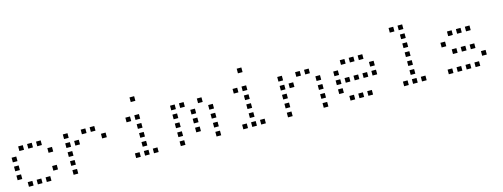

<svg xmlns="http://www.w3.org/2000/svg" viewBox="-17 -1388 5434 2076"><g transform="rotate(-15 2700.0 -350.0)"><path d="M125 -476Q124 -476 124 -476Q124 -476 124 -475V-425Q124 -424 124 -424Q124 -424 125 -424H175Q176 -424 176 -424Q176 -424 176 -425V-475Q176 -476 176 -476Q176 -476 175 -476ZM225 -476Q224 -476 224 -476Q224 -476 224 -475V-425Q224 -424 224 -424Q224 -424 225 -424H275Q276 -424 276 -424Q276 -424 276 -425V-475Q276 -476 276 -476Q276 -476 275 -476ZM325 -476Q324 -476 324 -476Q324 -476 324 -475V-425Q324 -424 324 -424Q324 -424 325 -424H375Q376 -424 376 -424Q376 -424 376 -425V-475Q376 -476 376 -476Q376 -476 375 -476ZM25 -376Q24 -376 24 -376Q24 -376 24 -375V-325Q24 -324 24 -324Q24 -324 25 -324H75Q76 -324 76 -324Q76 -324 76 -325V-375Q76 -376 76 -376Q76 -376 75 -376ZM425 -376Q424 -376 424 -376Q424 -376 424 -375V-325Q424 -324 424 -324Q424 -324 425 -324H475Q476 -324 476 -324Q476 -324 476 -325V-375Q476 -376 476 -376Q476 -376 475 -376ZM25 -276Q24 -276 24 -276Q24 -276 24 -275V-225Q24 -224 24 -224Q24 -224 25 -224H75Q76 -224 76 -224Q76 -224 76 -225V-275Q76 -276 76 -276Q76 -276 75 -276ZM25 -176Q24 -176 24 -176Q24 -176 24 -175V-125Q24 -124 24 -124Q24 -124 25 -124H75Q76 -124 76 -124Q76 -124 76 -125V-175Q76 -176 76 -176Q76 -176 75 -176ZM425 -176Q424 -176 424 -176Q424 -176 424 -175V-125Q424 -124 424 -124Q424 -124 425 -124H475Q476 -124 476 -124Q476 -124 476 -125V-175Q476 -176 476 -176Q476 -176 475 -176ZM125 -76Q124 -76 124 -76Q124 -76 124 -75V-25Q124 -24 124 -24Q124 -24 125 -24H175Q176 -24 176 -24Q176 -24 176 -25V-75Q176 -76 176 -76Q176 -76 175 -76ZM225 -76Q224 -76 224 -76Q224 -76 224 -75V-25Q224 -24 224 -24Q224 -24 225 -24H275Q276 -24 276 -24Q276 -24 276 -25V-75Q276 -76 276 -76Q276 -76 275 -76ZM325 -76Q324 -76 324 -76Q324 -76 324 -75V-25Q324 -24 324 -24Q324 -24 325 -24H375Q376 -24 376 -24Q376 -24 376 -25V-75Q376 -76 376 -76Q376 -76 375 -76Z M625 -476Q624 -476 624 -476Q624 -476 624 -475V-425Q624 -424 624 -424Q624 -424 625 -424H675Q676 -424 676 -424Q676 -424 676 -425V-475Q676 -476 676 -476Q676 -476 675 -476ZM825 -476Q824 -476 824 -476Q824 -476 824 -475V-425Q824 -424 824 -424Q824 -424 825 -424H875Q876 -424 876 -424Q876 -424 876 -425V-475Q876 -476 876 -476Q876 -476 875 -476ZM925 -476Q924 -476 924 -476Q924 -476 924 -475V-425Q924 -424 924 -424Q924 -424 925 -424H975Q976 -424 976 -424Q976 -424 976 -425V-475Q976 -476 976 -476Q976 -476 975 -476ZM625 -376Q624 -376 624 -376Q624 -376 624 -375V-325Q624 -324 624 -324Q624 -324 625 -324H675Q676 -324 676 -324Q676 -324 676 -325V-375Q676 -376 676 -376Q676 -376 675 -376ZM725 -376Q724 -376 724 -376Q724 -376 724 -375V-325Q724 -324 724 -324Q724 -324 725 -324H775Q776 -324 776 -324Q776 -324 776 -325V-375Q776 -376 776 -376Q776 -376 775 -376ZM1025 -376Q1024 -376 1024 -376Q1024 -376 1024 -375V-325Q1024 -324 1024 -324Q1024 -324 1025 -324H1075Q1076 -324 1076 -324Q1076 -324 1076 -325V-375Q1076 -376 1076 -376Q1076 -376 1075 -376ZM625 -276Q624 -276 624 -276Q624 -276 624 -275V-225Q624 -224 624 -224Q624 -224 625 -224H675Q676 -224 676 -224Q676 -224 676 -225V-275Q676 -276 676 -276Q676 -276 675 -276ZM625 -176Q624 -176 624 -176Q624 -176 624 -175V-125Q624 -124 624 -124Q624 -124 625 -124H675Q676 -124 676 -124Q676 -124 676 -125V-175Q676 -176 676 -176Q676 -176 675 -176ZM625 -76Q624 -76 624 -76Q624 -76 624 -75V-25Q624 -24 624 -24Q624 -24 625 -24H675Q676 -24 676 -24Q676 -24 676 -25V-75Q676 -76 676 -76Q676 -76 675 -76Z M1425 -676Q1424 -676 1424 -676Q1424 -676 1424 -675V-625Q1424 -624 1424 -624Q1424 -624 1425 -624H1475Q1476 -624 1476 -624Q1476 -624 1476 -625V-675Q1476 -676 1476 -676Q1476 -676 1475 -676ZM1325 -476Q1324 -476 1324 -476Q1324 -476 1324 -475V-425Q1324 -424 1324 -424Q1324 -424 1325 -424H1375Q1376 -424 1376 -424Q1376 -424 1376 -425V-475Q1376 -476 1376 -476Q1376 -476 1375 -476ZM1425 -476Q1424 -476 1424 -476Q1424 -476 1424 -475V-425Q1424 -424 1424 -424Q1424 -424 1425 -424H1475Q1476 -424 1476 -424Q1476 -424 1476 -425V-475Q1476 -476 1476 -476Q1476 -476 1475 -476ZM1425 -376Q1424 -376 1424 -376Q1424 -376 1424 -375V-325Q1424 -324 1424 -324Q1424 -324 1425 -324H1475Q1476 -324 1476 -324Q1476 -324 1476 -325V-375Q1476 -376 1476 -376Q1476 -376 1475 -376ZM1425 -276Q1424 -276 1424 -276Q1424 -276 1424 -275V-225Q1424 -224 1424 -224Q1424 -224 1425 -224H1475Q1476 -224 1476 -224Q1476 -224 1476 -225V-275Q1476 -276 1476 -276Q1476 -276 1475 -276ZM1425 -176Q1424 -176 1424 -176Q1424 -176 1424 -175V-125Q1424 -124 1424 -124Q1424 -124 1425 -124H1475Q1476 -124 1476 -124Q1476 -124 1476 -125V-175Q1476 -176 1476 -176Q1476 -176 1475 -176ZM1325 -76Q1324 -76 1324 -76Q1324 -76 1324 -75V-25Q1324 -24 1324 -24Q1324 -24 1325 -24H1375Q1376 -24 1376 -24Q1376 -24 1376 -25V-75Q1376 -76 1376 -76Q1376 -76 1375 -76ZM1425 -76Q1424 -76 1424 -76Q1424 -76 1424 -75V-25Q1424 -24 1424 -24Q1424 -24 1425 -24H1475Q1476 -24 1476 -24Q1476 -24 1476 -25V-75Q1476 -76 1476 -76Q1476 -76 1475 -76ZM1525 -76Q1524 -76 1524 -76Q1524 -76 1524 -75V-25Q1524 -24 1524 -24Q1524 -24 1525 -24H1575Q1576 -24 1576 -24Q1576 -24 1576 -25V-75Q1576 -76 1576 -76Q1576 -76 1575 -76Z M1825 -476Q1824 -476 1824 -476Q1824 -476 1824 -475V-425Q1824 -424 1824 -424Q1824 -424 1825 -424H1875Q1876 -424 1876 -424Q1876 -424 1876 -425V-475Q1876 -476 1876 -476Q1876 -476 1875 -476ZM1925 -476Q1924 -476 1924 -476Q1924 -476 1924 -475V-425Q1924 -424 1924 -424Q1924 -424 1925 -424H1975Q1976 -424 1976 -424Q1976 -424 1976 -425V-475Q1976 -476 1976 -476Q1976 -476 1975 -476ZM2125 -476Q2124 -476 2124 -476Q2124 -476 2124 -475V-425Q2124 -424 2124 -424Q2124 -424 2125 -424H2175Q2176 -424 2176 -424Q2176 -424 2176 -425V-475Q2176 -476 2176 -476Q2176 -476 2175 -476ZM1825 -376Q1824 -376 1824 -376Q1824 -376 1824 -375V-325Q1824 -324 1824 -324Q1824 -324 1825 -324H1875Q1876 -324 1876 -324Q1876 -324 1876 -325V-375Q1876 -376 1876 -376Q1876 -376 1875 -376ZM2025 -376Q2024 -376 2024 -376Q2024 -376 2024 -375V-325Q2024 -324 2024 -324Q2024 -324 2025 -324H2075Q2076 -324 2076 -324Q2076 -324 2076 -325V-375Q2076 -376 2076 -376Q2076 -376 2075 -376ZM2225 -376Q2224 -376 2224 -376Q2224 -376 2224 -375V-325Q2224 -324 2224 -324Q2224 -324 2225 -324H2275Q2276 -324 2276 -324Q2276 -324 2276 -325V-375Q2276 -376 2276 -376Q2276 -376 2275 -376ZM1825 -276Q1824 -276 1824 -276Q1824 -276 1824 -275V-225Q1824 -224 1824 -224Q1824 -224 1825 -224H1875Q1876 -224 1876 -224Q1876 -224 1876 -225V-275Q1876 -276 1876 -276Q1876 -276 1875 -276ZM2025 -276Q2024 -276 2024 -276Q2024 -276 2024 -275V-225Q2024 -224 2024 -224Q2024 -224 2025 -224H2075Q2076 -224 2076 -224Q2076 -224 2076 -225V-275Q2076 -276 2076 -276Q2076 -276 2075 -276ZM2225 -276Q2224 -276 2224 -276Q2224 -276 2224 -275V-225Q2224 -224 2224 -224Q2224 -224 2225 -224H2275Q2276 -224 2276 -224Q2276 -224 2276 -225V-275Q2276 -276 2276 -276Q2276 -276 2275 -276ZM1825 -176Q1824 -176 1824 -176Q1824 -176 1824 -175V-125Q1824 -124 1824 -124Q1824 -124 1825 -124H1875Q1876 -124 1876 -124Q1876 -124 1876 -125V-175Q1876 -176 1876 -176Q1876 -176 1875 -176ZM2025 -176Q2024 -176 2024 -176Q2024 -176 2024 -175V-125Q2024 -124 2024 -124Q2024 -124 2025 -124H2075Q2076 -124 2076 -124Q2076 -124 2076 -125V-175Q2076 -176 2076 -176Q2076 -176 2075 -176ZM2225 -176Q2224 -176 2224 -176Q2224 -176 2224 -175V-125Q2224 -124 2224 -124Q2224 -124 2225 -124H2275Q2276 -124 2276 -124Q2276 -124 2276 -125V-175Q2276 -176 2276 -176Q2276 -176 2275 -176ZM1825 -76Q1824 -76 1824 -76Q1824 -76 1824 -75V-25Q1824 -24 1824 -24Q1824 -24 1825 -24H1875Q1876 -24 1876 -24Q1876 -24 1876 -25V-75Q1876 -76 1876 -76Q1876 -76 1875 -76ZM2225 -76Q2224 -76 2224 -76Q2224 -76 2224 -75V-25Q2224 -24 2224 -24Q2224 -24 2225 -24H2275Q2276 -24 2276 -24Q2276 -24 2276 -25V-75Q2276 -76 2276 -76Q2276 -76 2275 -76Z M2625 -676Q2624 -676 2624 -676Q2624 -676 2624 -675V-625Q2624 -624 2624 -624Q2624 -624 2625 -624H2675Q2676 -624 2676 -624Q2676 -624 2676 -625V-675Q2676 -676 2676 -676Q2676 -676 2675 -676ZM2525 -476Q2524 -476 2524 -476Q2524 -476 2524 -475V-425Q2524 -424 2524 -424Q2524 -424 2525 -424H2575Q2576 -424 2576 -424Q2576 -424 2576 -425V-475Q2576 -476 2576 -476Q2576 -476 2575 -476ZM2625 -476Q2624 -476 2624 -476Q2624 -476 2624 -475V-425Q2624 -424 2624 -424Q2624 -424 2625 -424H2675Q2676 -424 2676 -424Q2676 -424 2676 -425V-475Q2676 -476 2676 -476Q2676 -476 2675 -476ZM2625 -376Q2624 -376 2624 -376Q2624 -376 2624 -375V-325Q2624 -324 2624 -324Q2624 -324 2625 -324H2675Q2676 -324 2676 -324Q2676 -324 2676 -325V-375Q2676 -376 2676 -376Q2676 -376 2675 -376ZM2625 -276Q2624 -276 2624 -276Q2624 -276 2624 -275V-225Q2624 -224 2624 -224Q2624 -224 2625 -224H2675Q2676 -224 2676 -224Q2676 -224 2676 -225V-275Q2676 -276 2676 -276Q2676 -276 2675 -276ZM2625 -176Q2624 -176 2624 -176Q2624 -176 2624 -175V-125Q2624 -124 2624 -124Q2624 -124 2625 -124H2675Q2676 -124 2676 -124Q2676 -124 2676 -125V-175Q2676 -176 2676 -176Q2676 -176 2675 -176ZM2525 -76Q2524 -76 2524 -76Q2524 -76 2524 -75V-25Q2524 -24 2524 -24Q2524 -24 2525 -24H2575Q2576 -24 2576 -24Q2576 -24 2576 -25V-75Q2576 -76 2576 -76Q2576 -76 2575 -76ZM2625 -76Q2624 -76 2624 -76Q2624 -76 2624 -75V-25Q2624 -24 2624 -24Q2624 -24 2625 -24H2675Q2676 -24 2676 -24Q2676 -24 2676 -25V-75Q2676 -76 2676 -76Q2676 -76 2675 -76ZM2725 -76Q2724 -76 2724 -76Q2724 -76 2724 -75V-25Q2724 -24 2724 -24Q2724 -24 2725 -24H2775Q2776 -24 2776 -24Q2776 -24 2776 -25V-75Q2776 -76 2776 -76Q2776 -76 2775 -76Z M3025 -476Q3024 -476 3024 -476Q3024 -476 3024 -475V-425Q3024 -424 3024 -424Q3024 -424 3025 -424H3075Q3076 -424 3076 -424Q3076 -424 3076 -425V-475Q3076 -476 3076 -476Q3076 -476 3075 -476ZM3225 -476Q3224 -476 3224 -476Q3224 -476 3224 -475V-425Q3224 -424 3224 -424Q3224 -424 3225 -424H3275Q3276 -424 3276 -424Q3276 -424 3276 -425V-475Q3276 -476 3276 -476Q3276 -476 3275 -476ZM3325 -476Q3324 -476 3324 -476Q3324 -476 3324 -475V-425Q3324 -424 3324 -424Q3324 -424 3325 -424H3375Q3376 -424 3376 -424Q3376 -424 3376 -425V-475Q3376 -476 3376 -476Q3376 -476 3375 -476ZM3025 -376Q3024 -376 3024 -376Q3024 -376 3024 -375V-325Q3024 -324 3024 -324Q3024 -324 3025 -324H3075Q3076 -324 3076 -324Q3076 -324 3076 -325V-375Q3076 -376 3076 -376Q3076 -376 3075 -376ZM3125 -376Q3124 -376 3124 -376Q3124 -376 3124 -375V-325Q3124 -324 3124 -324Q3124 -324 3125 -324H3175Q3176 -324 3176 -324Q3176 -324 3176 -325V-375Q3176 -376 3176 -376Q3176 -376 3175 -376ZM3425 -376Q3424 -376 3424 -376Q3424 -376 3424 -375V-325Q3424 -324 3424 -324Q3424 -324 3425 -324H3475Q3476 -324 3476 -324Q3476 -324 3476 -325V-375Q3476 -376 3476 -376Q3476 -376 3475 -376ZM3025 -276Q3024 -276 3024 -276Q3024 -276 3024 -275V-225Q3024 -224 3024 -224Q3024 -224 3025 -224H3075Q3076 -224 3076 -224Q3076 -224 3076 -225V-275Q3076 -276 3076 -276Q3076 -276 3075 -276ZM3425 -276Q3424 -276 3424 -276Q3424 -276 3424 -275V-225Q3424 -224 3424 -224Q3424 -224 3425 -224H3475Q3476 -224 3476 -224Q3476 -224 3476 -225V-275Q3476 -276 3476 -276Q3476 -276 3475 -276ZM3025 -176Q3024 -176 3024 -176Q3024 -176 3024 -175V-125Q3024 -124 3024 -124Q3024 -124 3025 -124H3075Q3076 -124 3076 -124Q3076 -124 3076 -125V-175Q3076 -176 3076 -176Q3076 -176 3075 -176ZM3425 -176Q3424 -176 3424 -176Q3424 -176 3424 -175V-125Q3424 -124 3424 -124Q3424 -124 3425 -124H3475Q3476 -124 3476 -124Q3476 -124 3476 -125V-175Q3476 -176 3476 -176Q3476 -176 3475 -176ZM3025 -76Q3024 -76 3024 -76Q3024 -76 3024 -75V-25Q3024 -24 3024 -24Q3024 -24 3025 -24H3075Q3076 -24 3076 -24Q3076 -24 3076 -25V-75Q3076 -76 3076 -76Q3076 -76 3075 -76ZM3425 -76Q3424 -76 3424 -76Q3424 -76 3424 -75V-25Q3424 -24 3424 -24Q3424 -24 3425 -24H3475Q3476 -24 3476 -24Q3476 -24 3476 -25V-75Q3476 -76 3476 -76Q3476 -76 3475 -76Z M3725 -476Q3724 -476 3724 -476Q3724 -476 3724 -475V-425Q3724 -424 3724 -424Q3724 -424 3725 -424H3775Q3776 -424 3776 -424Q3776 -424 3776 -425V-475Q3776 -476 3776 -476Q3776 -476 3775 -476ZM3825 -476Q3824 -476 3824 -476Q3824 -476 3824 -475V-425Q3824 -424 3824 -424Q3824 -424 3825 -424H3875Q3876 -424 3876 -424Q3876 -424 3876 -425V-475Q3876 -476 3876 -476Q3876 -476 3875 -476ZM3925 -476Q3924 -476 3924 -476Q3924 -476 3924 -475V-425Q3924 -424 3924 -424Q3924 -424 3925 -424H3975Q3976 -424 3976 -424Q3976 -424 3976 -425V-475Q3976 -476 3976 -476Q3976 -476 3975 -476ZM3625 -376Q3624 -376 3624 -376Q3624 -376 3624 -375V-325Q3624 -324 3624 -324Q3624 -324 3625 -324H3675Q3676 -324 3676 -324Q3676 -324 3676 -325V-375Q3676 -376 3676 -376Q3676 -376 3675 -376ZM4025 -376Q4024 -376 4024 -376Q4024 -376 4024 -375V-325Q4024 -324 4024 -324Q4024 -324 4025 -324H4075Q4076 -324 4076 -324Q4076 -324 4076 -325V-375Q4076 -376 4076 -376Q4076 -376 4075 -376ZM3625 -276Q3624 -276 3624 -276Q3624 -276 3624 -275V-225Q3624 -224 3624 -224Q3624 -224 3625 -224H3675Q3676 -224 3676 -224Q3676 -224 3676 -225V-275Q3676 -276 3676 -276Q3676 -276 3675 -276ZM3725 -276Q3724 -276 3724 -276Q3724 -276 3724 -275V-225Q3724 -224 3724 -224Q3724 -224 3725 -224H3775Q3776 -224 3776 -224Q3776 -224 3776 -225V-275Q3776 -276 3776 -276Q3776 -276 3775 -276ZM3825 -276Q3824 -276 3824 -276Q3824 -276 3824 -275V-225Q3824 -224 3824 -224Q3824 -224 3825 -224H3875Q3876 -224 3876 -224Q3876 -224 3876 -225V-275Q3876 -276 3876 -276Q3876 -276 3875 -276ZM3925 -276Q3924 -276 3924 -276Q3924 -276 3924 -275V-225Q3924 -224 3924 -224Q3924 -224 3925 -224H3975Q3976 -224 3976 -224Q3976 -224 3976 -225V-275Q3976 -276 3976 -276Q3976 -276 3975 -276ZM4025 -276Q4024 -276 4024 -276Q4024 -276 4024 -275V-225Q4024 -224 4024 -224Q4024 -224 4025 -224H4075Q4076 -224 4076 -224Q4076 -224 4076 -225V-275Q4076 -276 4076 -276Q4076 -276 4075 -276ZM3625 -176Q3624 -176 3624 -176Q3624 -176 3624 -175V-125Q3624 -124 3624 -124Q3624 -124 3625 -124H3675Q3676 -124 3676 -124Q3676 -124 3676 -125V-175Q3676 -176 3676 -176Q3676 -176 3675 -176ZM3725 -76Q3724 -76 3724 -76Q3724 -76 3724 -75V-25Q3724 -24 3724 -24Q3724 -24 3725 -24H3775Q3776 -24 3776 -24Q3776 -24 3776 -25V-75Q3776 -76 3776 -76Q3776 -76 3775 -76ZM3825 -76Q3824 -76 3824 -76Q3824 -76 3824 -75V-25Q3824 -24 3824 -24Q3824 -24 3825 -24H3875Q3876 -24 3876 -24Q3876 -24 3876 -25V-75Q3876 -76 3876 -76Q3876 -76 3875 -76ZM3925 -76Q3924 -76 3924 -76Q3924 -76 3924 -75V-25Q3924 -24 3924 -24Q3924 -24 3925 -24H3975Q3976 -24 3976 -24Q3976 -24 3976 -25V-75Q3976 -76 3976 -76Q3976 -76 3975 -76Z M4325 -676Q4324 -676 4324 -676Q4324 -676 4324 -675V-625Q4324 -624 4324 -624Q4324 -624 4325 -624H4375Q4376 -624 4376 -624Q4376 -624 4376 -625V-675Q4376 -676 4376 -676Q4376 -676 4375 -676ZM4425 -676Q4424 -676 4424 -676Q4424 -676 4424 -675V-625Q4424 -624 4424 -624Q4424 -624 4425 -624H4475Q4476 -624 4476 -624Q4476 -624 4476 -625V-675Q4476 -676 4476 -676Q4476 -676 4475 -676ZM4425 -576Q4424 -576 4424 -576Q4424 -576 4424 -575V-525Q4424 -524 4424 -524Q4424 -524 4425 -524H4475Q4476 -524 4476 -524Q4476 -524 4476 -525V-575Q4476 -576 4476 -576Q4476 -576 4475 -576ZM4425 -476Q4424 -476 4424 -476Q4424 -476 4424 -475V-425Q4424 -424 4424 -424Q4424 -424 4425 -424H4475Q4476 -424 4476 -424Q4476 -424 4476 -425V-475Q4476 -476 4476 -476Q4476 -476 4475 -476ZM4425 -376Q4424 -376 4424 -376Q4424 -376 4424 -375V-325Q4424 -324 4424 -324Q4424 -324 4425 -324H4475Q4476 -324 4476 -324Q4476 -324 4476 -325V-375Q4476 -376 4476 -376Q4476 -376 4475 -376ZM4425 -276Q4424 -276 4424 -276Q4424 -276 4424 -275V-225Q4424 -224 4424 -224Q4424 -224 4425 -224H4475Q4476 -224 4476 -224Q4476 -224 4476 -225V-275Q4476 -276 4476 -276Q4476 -276 4475 -276ZM4425 -176Q4424 -176 4424 -176Q4424 -176 4424 -175V-125Q4424 -124 4424 -124Q4424 -124 4425 -124H4475Q4476 -124 4476 -124Q4476 -124 4476 -125V-175Q4476 -176 4476 -176Q4476 -176 4475 -176ZM4325 -76Q4324 -76 4324 -76Q4324 -76 4324 -75V-25Q4324 -24 4324 -24Q4324 -24 4325 -24H4375Q4376 -24 4376 -24Q4376 -24 4376 -25V-75Q4376 -76 4376 -76Q4376 -76 4375 -76ZM4425 -76Q4424 -76 4424 -76Q4424 -76 4424 -75V-25Q4424 -24 4424 -24Q4424 -24 4425 -24H4475Q4476 -24 4476 -24Q4476 -24 4476 -25V-75Q4476 -76 4476 -76Q4476 -76 4475 -76ZM4525 -76Q4524 -76 4524 -76Q4524 -76 4524 -75V-25Q4524 -24 4524 -24Q4524 -24 4525 -24H4575Q4576 -24 4576 -24Q4576 -24 4576 -25V-75Q4576 -76 4576 -76Q4576 -76 4575 -76Z M4925 -476Q4924 -476 4924 -476Q4924 -476 4924 -475V-425Q4924 -424 4924 -424Q4924 -424 4925 -424H4975Q4976 -424 4976 -424Q4976 -424 4976 -425V-475Q4976 -476 4976 -476Q4976 -476 4975 -476ZM5025 -476Q5024 -476 5024 -476Q5024 -476 5024 -475V-425Q5024 -424 5024 -424Q5024 -424 5025 -424H5075Q5076 -424 5076 -424Q5076 -424 5076 -425V-475Q5076 -476 5076 -476Q5076 -476 5075 -476ZM5125 -476Q5124 -476 5124 -476Q5124 -476 5124 -475V-425Q5124 -424 5124 -424Q5124 -424 5125 -424H5175Q5176 -424 5176 -424Q5176 -424 5176 -425V-475Q5176 -476 5176 -476Q5176 -476 5175 -476ZM4825 -376Q4824 -376 4824 -376Q4824 -376 4824 -375V-325Q4824 -324 4824 -324Q4824 -324 4825 -324H4875Q4876 -324 4876 -324Q4876 -324 4876 -325V-375Q4876 -376 4876 -376Q4876 -376 4875 -376ZM4925 -276Q4924 -276 4924 -276Q4924 -276 4924 -275V-225Q4924 -224 4924 -224Q4924 -224 4925 -224H4975Q4976 -224 4976 -224Q4976 -224 4976 -225V-275Q4976 -276 4976 -276Q4976 -276 4975 -276ZM5025 -276Q5024 -276 5024 -276Q5024 -276 5024 -275V-225Q5024 -224 5024 -224Q5024 -224 5025 -224H5075Q5076 -224 5076 -224Q5076 -224 5076 -225V-275Q5076 -276 5076 -276Q5076 -276 5075 -276ZM5125 -276Q5124 -276 5124 -276Q5124 -276 5124 -275V-225Q5124 -224 5124 -224Q5124 -224 5125 -224H5175Q5176 -224 5176 -224Q5176 -224 5176 -225V-275Q5176 -276 5176 -276Q5176 -276 5175 -276ZM5225 -176Q5224 -176 5224 -176Q5224 -176 5224 -175V-125Q5224 -124 5224 -124Q5224 -124 5225 -124H5275Q5276 -124 5276 -124Q5276 -124 5276 -125V-175Q5276 -176 5276 -176Q5276 -176 5275 -176ZM4825 -76Q4824 -76 4824 -76Q4824 -76 4824 -75V-25Q4824 -24 4824 -24Q4824 -24 4825 -24H4875Q4876 -24 4876 -24Q4876 -24 4876 -25V-75Q4876 -76 4876 -76Q4876 -76 4875 -76ZM4925 -76Q4924 -76 4924 -76Q4924 -76 4924 -75V-25Q4924 -24 4924 -24Q4924 -24 4925 -24H4975Q4976 -24 4976 -24Q4976 -24 4976 -25V-75Q4976 -76 4976 -76Q4976 -76 4975 -76ZM5025 -76Q5024 -76 5024 -76Q5024 -76 5024 -75V-25Q5024 -24 5024 -24Q5024 -24 5025 -24H5075Q5076 -24 5076 -24Q5076 -24 5076 -25V-75Q5076 -76 5076 -76Q5076 -76 5075 -76ZM5125 -76Q5124 -76 5124 -76Q5124 -76 5124 -75V-25Q5124 -24 5124 -24Q5124 -24 5125 -24H5175Q5176 -24 5176 -24Q5176 -24 5176 -25V-75Q5176 -76 5176 -76Q5176 -76 5175 -76Z"/></g></svg>

Font: Doto
Style: Regular
Weight: 400
Monospace: yes
Version: Version 1.000